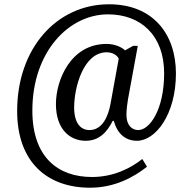

<svg xmlns="http://www.w3.org/2000/svg" viewBox="-20 -734 890 896"><path d="M400 142C515 142 604 93 666 44L644 8C591 50 511 92 409 92C253 92 131 2 131 -218C131 -491 300 -667 484 -667C637 -667 746 -569 746 -392C746 -223 679 -127 625 -127C597 -127 570 -148 570 -198C570 -222 575 -258 577 -269L623 -520H601L564 -499C546 -515 515 -529 477 -529C311 -529 241 -362 241 -248C241 -132 305 -77 380 -77C443 -77 480 -118 506 -170H511C527 -111 565 -77 619 -77C706 -77 801 -200 801 -391C801 -575 694 -714 489 -714C243 -714 60 -507 60 -216C60 25 203 142 400 142ZM398 -127C355 -127 326 -161 326 -233C326 -325 369 -490 478 -490C503 -490 526 -478 534 -460L496 -251C486 -193 458 -127 398 -127Z"/></svg>

Font: Noto Serif Thai SemiCondensed
Style: Regular
Weight: 400
Width: 4
Designer: Monotype Design Team
Foundry: Monotype Imaging Inc.
Version: Version 2.002